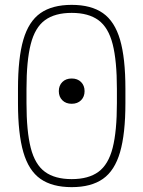

<svg xmlns="http://www.w3.org/2000/svg" viewBox="-20 -760 590 790"><path d="M275 -333Q251 -333 236.5 -347.5Q222 -362 222 -385Q222 -408 236.5 -422.5Q251 -437 275 -437Q299 -437 313.5 -422.5Q328 -408 328 -385Q328 -362 313.5 -347.5Q299 -333 275 -333ZM275 10Q195 10 146.5 -24Q98 -58 76 -134Q54 -210 54 -335V-395Q54 -521 76 -596.5Q98 -672 146.5 -706Q195 -740 275 -740Q355 -740 403.5 -706Q452 -672 474 -596.5Q496 -521 496 -395V-335Q496 -210 474 -134Q452 -58 403.5 -24Q355 10 275 10ZM275 -23Q344 -23 385 -53Q426 -83 443.5 -151.5Q461 -220 461 -336V-394Q461 -510 443.5 -578.5Q426 -647 385 -677Q344 -707 275 -707Q206 -707 165 -677Q124 -647 106.5 -578.5Q89 -510 89 -394V-336Q89 -220 106.5 -151.5Q124 -83 165 -53Q206 -23 275 -23Z"/></svg>

Font: M PLUS Code Latin SemiExpanded ExtraLight
Style: Regular
Weight: 250
Width: 6
Designer: Coji Morishita
Foundry: UNDERFOREST DESIGN
Version: Version 1.002; ttfautohint (v1.8.3)